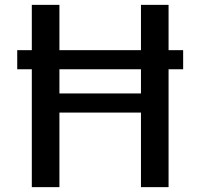

<svg xmlns="http://www.w3.org/2000/svg" viewBox="-20 -770 825 790"><path d="M50.9 -485V-563.6H110.9V-750H224.5V-563.6H560V-750H673.6V-563.6H733.6V-485H673.6V0H560V-306.8H224.5V0H110.9V-485ZM560 -485H224.5V-385.5H560Z"/></svg>

Font: Spartan MB SemBd
Style: Regular
Weight: 600
Designer: Matt Bailey, Mirko Velimirovic
Foundry: Matt Bailey
Version: Version 1.005